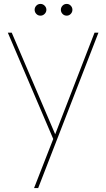

<svg xmlns="http://www.w3.org/2000/svg" viewBox="-20 -707 543 981"><path d="M262 -21 463 -540H483L175 254H154L252 3L20 -540H40ZM187 -627Q174 -627 165.5 -636Q157 -645 157 -657Q157 -669 165.5 -678Q174 -687 187 -687Q199 -687 208 -678Q217 -669 217 -657Q217 -645 208 -636Q199 -627 187 -627ZM321 -627Q308 -627 299.5 -636Q291 -645 291 -657Q291 -669 299.5 -678Q308 -687 321 -687Q333 -687 341.5 -678Q350 -669 350 -657Q350 -645 341.5 -636Q333 -627 321 -627Z"/></svg>

Font: SVN-Poppins Thin
Style: Regular
Weight: 100
Designer: Ninad Kale (Devanagari), Jonny Pinhorn (Latin)
Foundry: Indian Type Foundry
Version: Version 3.002 2017